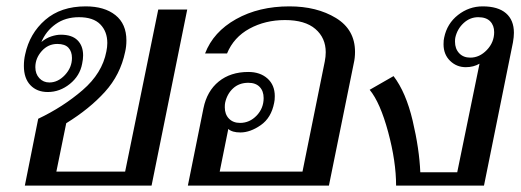

<svg xmlns="http://www.w3.org/2000/svg" viewBox="-20 -583 1637 603"><path d="M100 -210Q178 -247 239.5 -300Q301 -353 314 -421Q317 -435 317 -448Q317 -484 295 -506.5Q273 -529 228 -529Q185 -529 154.5 -507Q124 -485 110 -451Q124 -463 140.5 -468.5Q157 -474 171 -474Q206 -474 223.5 -456.5Q241 -439 241 -409Q241 -397 238 -383Q231 -345 199.5 -319.5Q168 -294 130 -294Q96 -294 75.5 -315.5Q55 -337 55 -376Q55 -395 59 -412Q73 -478 122 -520.5Q171 -563 249 -563Q308 -563 342.5 -535.5Q377 -508 377 -456Q377 -437 373 -420Q358 -348 309.5 -294.5Q261 -241 188 -196L157 -44H373L477 -553H568L456 0H58ZM206 -401Q206 -421 195 -433Q184 -445 160 -445Q131 -445 111 -422.5Q91 -400 91 -372Q91 -351 103.5 -337.5Q116 -324 135 -324Q162 -324 184 -347.5Q206 -371 206 -401Z M619 -243Q630 -297 667 -327Q704 -357 760 -357Q797 -357 820 -336.5Q843 -316 843 -281Q843 -268 841 -260Q832 -213 799 -190Q766 -167 735 -167Q709 -167 697 -178L670 -44H930L1000 -390Q1003 -405 1003 -419Q1003 -464 970.5 -492Q938 -520 875 -520Q813 -520 763.5 -493Q714 -466 693 -415H624Q650 -483 721.5 -523Q793 -563 889 -563Q975 -563 1035 -526.5Q1095 -490 1095 -420Q1095 -401 1091 -384L1013 0H570ZM808 -275Q808 -297 795.5 -310Q783 -323 760 -323Q731 -323 712 -305.5Q693 -288 687 -260Q686 -255 686 -246Q686 -224 699 -210.5Q712 -197 734 -197Q764 -197 786 -220Q808 -243 808 -275Z M1141 -301 1216 -344Q1255 -293 1276 -204Q1297 -115 1300 -42H1416L1486 -383Q1467 -372 1443 -372Q1414 -372 1393.5 -392Q1373 -412 1373 -444Q1373 -458 1375 -465Q1384 -509 1418.5 -536Q1453 -563 1496 -563Q1544 -563 1569 -541.5Q1594 -520 1594 -480Q1594 -467 1591 -450L1500 0H1224Q1224 -76 1199 -168.5Q1174 -261 1141 -301ZM1532 -482Q1532 -503 1519.5 -516Q1507 -529 1482 -529Q1456 -529 1436 -510.5Q1416 -492 1410 -465Q1409 -461 1409 -452Q1409 -430 1422 -416Q1435 -402 1457 -402Q1486 -402 1509 -426Q1532 -450 1532 -482Z"/></svg>

Font: Taviraj
Style: Italic
Weight: 400
Italic angle: -12°
Designer: Katatrad Team
Foundry: CadsonDemak
Version: Version 1.001